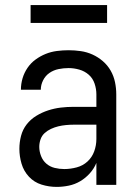

<svg xmlns="http://www.w3.org/2000/svg" viewBox="-20 -725 540 753"><path d="M202 8Q172 8 143 -1Q114 -10 93.5 -32Q73 -54 64.5 -83Q56 -112 56 -141Q56 -167 62.5 -192Q69 -217 84.5 -237Q100 -257 122 -270.5Q144 -284 168.5 -292Q193 -300 218 -303Q243 -306 269 -306H358V-355Q358 -376 351 -397Q344 -418 328 -432Q312 -446 291 -452Q270 -458 249 -458Q229 -458 209.5 -454Q190 -450 174 -439Q158 -428 149 -410Q140 -392 140 -373Q140 -373 140 -373Q140 -373 140 -373Q140 -373 140 -373Q140 -373 140 -373Q140 -373 140 -373Q140 -373 140 -373H62Q62 -373 62 -373Q62 -373 62 -373Q62 -396 68.5 -418Q75 -440 88 -459Q101 -478 119.5 -491.5Q138 -505 159 -513.5Q180 -522 203 -525Q226 -528 249 -528Q273 -528 297 -524.5Q321 -521 343 -511Q365 -501 383.5 -485Q402 -469 414 -448Q426 -427 431 -403Q436 -379 436 -355V0H358V-86Q349 -64 332.5 -45.5Q316 -27 295 -14.5Q274 -2 250 3Q226 8 202 8ZM232 -62Q256 -62 280.5 -68.5Q305 -75 323 -91.5Q341 -108 349.5 -131.5Q358 -155 358 -180V-236H269Q254 -236 238.5 -234.5Q223 -233 208.5 -229.5Q194 -226 180 -219.5Q166 -213 155 -203Q144 -193 139 -178.5Q134 -164 134 -149Q134 -131 141 -113Q148 -95 162 -83Q176 -71 194.5 -66.5Q213 -62 232 -62ZM100 -635V-705H400V-635Z"/></svg>

Font: Zed Mono
Style: Regular
Weight: 400
Monospace: yes
Designer: Belleve Invis
Foundry: Belleve Invis
Version: Version 1.0.0; ttfautohint (v1.8.4)